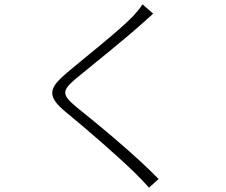

<svg xmlns="http://www.w3.org/2000/svg" viewBox="-20 -811 1040 885"><path d="M686 -748 637 -791C628 -776 606 -750 592 -735C524 -665 364 -540 290 -477C206 -406 192 -369 284 -294C378 -217 532 -84 609 -7C630 14 650 35 667 54L711 14C603 -97 434 -236 333 -317C263 -375 265 -393 329 -448C407 -512 558 -633 629 -697C641 -708 671 -735 686 -748Z"/></svg>

Font: GenYoGothic2 TW L
Style: Regular
Weight: 300
Version: Version 2.100;PS 2.1;hotconv 16.6.51;makeotf.lib2.5.65220 DE